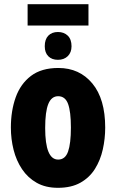

<svg xmlns="http://www.w3.org/2000/svg" viewBox="-20 -888 556 918"><path d="M403 -868V-766H112V-868ZM257 -735Q286 -735 304 -717.5Q322 -700 322 -667Q322 -637 304 -619.5Q286 -602 257 -602Q228 -602 211 -619Q194 -636 194 -667Q194 -700 211 -717.5Q228 -735 257 -735ZM483 -278Q483 -225 471.5 -173.5Q460 -122 434 -80.5Q408 -39 364.5 -14.5Q321 10 257 10Q198 10 155.5 -14Q113 -38 85.5 -79Q58 -120 45 -171.5Q32 -223 32 -278Q32 -358 55 -422.5Q78 -487 128 -525Q178 -563 259 -563Q360 -563 421.5 -489Q483 -415 483 -278ZM196 -276Q196 -125 258 -125Q292 -125 305.5 -163.5Q319 -202 319 -278Q319 -354 305.5 -391Q292 -428 258 -428Q226 -428 211 -391Q196 -354 196 -276Z"/></svg>

Font: Noto Sans ExtraCondensed Black
Style: Regular
Weight: 900
Width: 2
Designer: Monotype Design Team
Foundry: Monotype Imaging Inc.
Version: Version 2.013; ttfautohint (v1.8.4.7-5d5b)